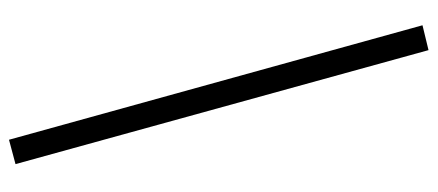

<svg xmlns="http://www.w3.org/2000/svg" viewBox="-293 -458 973 427"><g transform="rotate(-90 193.5 -244.5)"><path d="M295.5 222 42 -696.5 96.2 -711 350.8 208.6Z"/></g></svg>

Font: Ysabeau
Style: Bold
Weight: 700
Designer: Christian Thalmann (Catharsis Fonts)
Version: Version 2.000;gftools[0.9.27.dev2+g8671c4b]